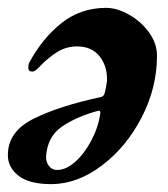

<svg xmlns="http://www.w3.org/2000/svg" viewBox="-26 -454 426 488"><path d="M373 -312Q373 -231 334 -155.5Q295 -80 232.5 -33Q170 14 104 14Q49 14 21.5 -7Q-6 -28 -6 -60Q-6 -120 60 -152.5Q126 -185 229 -207Q234 -208 236 -210Q238 -212 240 -217Q244 -232 246 -249Q247 -286 227 -311Q207 -336 170 -336Q143 -336 120.5 -322.5Q98 -309 73 -283Q63 -272 56 -272Q46 -272 46 -282Q46 -292 49 -296Q82 -357 130.5 -395.5Q179 -434 244 -434Q271 -434 301.5 -417Q332 -400 352.5 -372Q373 -344 373 -312ZM91 -55Q91 -42 98.5 -32Q106 -22 119 -22Q142 -22 165.5 -43Q189 -64 206.5 -97.5Q224 -131 229 -166V-168Q229 -174 222 -172Q167 -157 130.5 -131.5Q94 -106 91 -55Z"/></svg>

Font: EB Garamond
Style: Bold Italic
Weight: 700
Italic angle: -17.2°
Designer: Georg Duffner and Octavio Pardo
Foundry: Georg Duffner
Version: Version 1.000